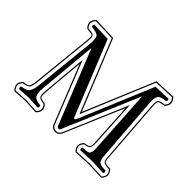

<svg xmlns="http://www.w3.org/2000/svg" viewBox="-136 -959 1272 1272"><g transform="rotate(45 500.0 -322.5)"><path d="M743.7 -103 717.8 -534.2H715.8L490.7 -4.9Q485.4 6.3 477.1 5.9Q466.3 5.9 461.9 -4.9L254.9 -523.9H252.9L214.8 -109.9Q210.4 -63 222.7 -42.2Q234.9 -21.5 280.8 -18.1Q285.2 -13.7 285.2 -6.6Q285.2 0.5 280.8 4.9Q267.6 4.4 237.8 2.2Q208 0 195.1 0Q182.1 0 151.1 2.2Q120.1 4.4 106.9 4.9Q102.5 0.5 102.5 -6.6Q102.5 -13.7 106.9 -18.1Q147.9 -21.5 162.6 -41Q177.2 -60.5 182.1 -107.9L226.1 -533.2Q231.9 -590.3 220.2 -607.2Q208.5 -624 157.7 -627Q153.3 -631.3 153.3 -638.4Q153.3 -645.5 157.7 -649.9L287.1 -645L491.7 -137.2Q492.7 -135.3 494.1 -131.3Q495.6 -127.4 496.8 -125Q498 -122.6 499.3 -119.6Q500.5 -116.7 502.2 -115.2Q503.9 -113.8 505.9 -113.8Q512.7 -113.8 522.9 -138.2L734.9 -645L852.1 -649.9Q856.4 -645.5 856.4 -638.4Q856.4 -631.3 852.1 -627Q804.2 -624 792 -605.5Q779.8 -586.9 783.2 -542L815.9 -107.9Q817.4 -84 818.6 -72.3Q819.8 -60.5 823.5 -48.8Q827.1 -37.1 830.8 -33Q834.5 -28.8 844.2 -24.7Q854 -20.5 863.8 -19.8Q873.5 -19 893.1 -18.1Q897.5 -13.7 897.5 -6.6Q897.5 0.5 893.1 4.9Q879.4 4.4 841.1 2.2Q802.7 0 787.1 0Q774.9 0 739.7 2.2Q704.6 4.4 679.7 4.9Q675.3 0.5 675.3 -6.6Q675.3 -13.7 679.7 -18.1Q699.2 -19 707.8 -19.5Q716.3 -20 726.1 -23.7Q735.8 -27.3 738.3 -31.2Q740.7 -35.2 743.4 -45.9Q746.1 -56.6 745.6 -68.6Q745.1 -80.6 743.7 -103ZM711.9 -111.3 694.8 -404.8 519 7.8 518.6 8.8Q504.4 37.1 477.1 37.1Q445.3 37.1 433.1 6.3L272.5 -396.5L247.6 -117.2Q247.6 -116.2 246.6 -101.1Q244.1 -67.4 251.5 -59.1Q258.8 -50.8 293 -48.3L294.9 -47.9L295.9 -46.9Q336.4 -6.3 294.4 35.2L293.5 36.6H291.5Q272.9 36.1 239 33.4Q205.1 30.8 194.8 30.8Q180.2 30.8 144.5 33.4Q108.9 36.1 96.2 36.6H94.7L93.3 35.2Q51.8 -6.3 91.8 -46.4L92.8 -47.9H94.2Q130.4 -51.3 139.4 -63.5Q148.4 -75.7 152.8 -121.1L195.3 -536.1Q195.8 -541.5 196.8 -552.2Q199.2 -583.5 192.4 -588.4Q185.5 -593.3 146 -596.7H144.5L143.1 -597.7Q102.5 -638.2 144.5 -680.2L145.5 -681.6L308.1 -675.3L507.3 -181.6L713.9 -675.3L864.3 -681.6L865.7 -680.2Q907.7 -638.2 866.7 -597.7L865.7 -596.7H864.3Q826.7 -592.3 819.1 -584.7Q811.5 -577.1 814 -544.4L845.7 -120.1Q846.2 -110.8 847.2 -96.2Q848.1 -81.5 848.1 -77.6Q848.1 -73.7 850.8 -65.9Q853.5 -58.1 856 -56.9Q858.4 -55.7 865.7 -52.7Q873 -49.8 881.1 -49.6Q889.2 -49.3 904.8 -48.3H906.2L907.2 -47.4Q948.2 -6.3 906.7 35.2L905.3 36.6L903.8 36.1Q885.3 35.6 843 33.2Q800.8 30.8 787.1 30.8Q774.4 30.8 732.9 33.2Q691.4 35.6 668.9 36.1H667.5L666 35.2Q624.5 -6.3 665.5 -47.4L666.5 -48.3H668Q701.7 -51.8 708 -61.5Q714.4 -71.3 711.9 -111.3ZM719.7 -111.8Q722.2 -71.3 713.9 -58.1Q705.6 -44.9 669.9 -40.5Q637.2 -6.3 670.4 28.3Q691.4 27.8 732.4 25.4Q773.4 22.9 787.1 22.9Q801.8 22.9 843 25.4Q884.3 27.8 902.3 28.3Q936 -6.3 902.8 -40.5Q891.1 -41 883.1 -41.7Q875 -42.5 868.4 -44.9Q861.8 -47.4 857.7 -47.9Q853.5 -48.3 850.1 -54Q846.7 -59.6 845.2 -61Q843.8 -62.5 842.3 -71.5Q840.8 -80.6 840.6 -83.7Q840.3 -86.9 839.4 -100.3Q838.4 -113.8 837.9 -119.6L806.2 -543.5Q803.7 -578.1 813.5 -589.1Q823.2 -600.1 861.8 -604.5Q894.5 -638.2 860.8 -673.3L719.2 -667.5L507.3 -160.2L302.7 -667.5L148.9 -673.3Q115.7 -638.2 147.9 -604.5Q187 -601.6 197.3 -593.5Q207.5 -585.4 204.6 -551.8Q204.1 -544.9 203.1 -535.2L161.1 -120.1Q156.7 -73.7 145.5 -58.8Q134.3 -43.9 96.7 -40Q64.5 -6.3 97.7 28.3Q108.4 27.8 144 25.4Q179.7 22.9 194.8 22.9Q205.6 22.9 239.3 25.4Q272.9 27.8 290 28.3Q323.2 -6.3 291 -40.5Q255.4 -43.5 245.6 -55.2Q235.8 -66.9 238.8 -103.5Q238.8 -105 239.7 -117.7L267.6 -430.7L440.4 3.4Q450.7 28.8 477.1 28.8Q500 28.8 511.7 5.4L700.7 -439Z"/></g></svg>

Font: Linux Libertine Initials
Style: Initials
Weight: 400
Designer: Philipp H. Poll
Foundry: Philipp H. Poll
Version: Version 5.0.6